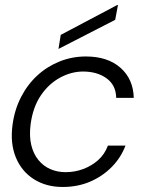

<svg xmlns="http://www.w3.org/2000/svg" viewBox="-20 -733 567 765"><path d="M230 12Q164 12 115 -19Q66 -50 43 -106Q20 -162 30 -236Q38 -296 64 -346.5Q90 -397 129.5 -433Q169 -469 218.5 -488.5Q268 -508 322 -508Q409 -508 460 -463Q511 -418 513 -343H443Q442 -394 404.5 -421Q367 -448 311 -448Q264 -448 219 -423.5Q174 -399 142.5 -352.5Q111 -306 102 -238Q96 -191 104.5 -155.5Q113 -120 133 -95.5Q153 -71 181 -59Q209 -47 241 -47Q278 -47 311.5 -59.5Q345 -72 371 -95Q397 -118 410 -153H480Q462 -105 425 -67.5Q388 -30 338.5 -9Q289 12 230 12ZM213 -538 222 -594 447 -713H450L439 -654Z"/></svg>

Font: DM Sans 36pt Light
Style: Italic
Weight: 300
Italic angle: -10°
Designer: Colophon Foundry, Jonny Pinhorn
Foundry: Colophon Foundry
Version: Version 4.004;gftools[0.9.30]